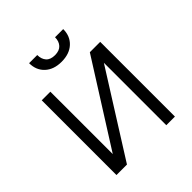

<svg xmlns="http://www.w3.org/2000/svg" viewBox="-198 -859 991 991"><g transform="rotate(-45 297.0 -363.5)"><path d="M362.3 -727.1H421.9Q421.9 -675.8 388.2 -644.5Q354.5 -613.3 296.9 -613.3Q240.2 -613.3 206.5 -644.5Q172.9 -675.8 172.9 -727.1H232.4Q232.4 -697.3 248.3 -679.4Q264.2 -661.6 296.9 -661.6Q329.6 -661.6 345.9 -679.7Q362.3 -697.8 362.3 -727.1ZM146.5 -89.8 434.6 -545.4H510.3V0H447.3V-455.6L160.2 0H83.5V-545.4H146.5Z"/></g></svg>

Font: Interop Light
Style: Regular
Weight: 300
Designer: Rasmus Andersson, Google, Jang Haemin
Foundry: jhaemin
Version: Version 1.007